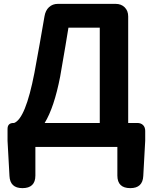

<svg xmlns="http://www.w3.org/2000/svg" viewBox="-20 -760 790 993"><path d="M96 213Q32 213 29 150L19 -32V-93Q19 -124 50 -124H53Q112 -146 158 -383Q186 -534 210 -675Q215 -706 233.5 -723Q252 -740 279 -740H578Q607 -740 625 -722Q643 -704 643 -675V-124H690Q709 -124 720 -113Q731 -102 731 -83V-32L721 150Q718 213 654 213Q587 213 587 148V0H375H163V148Q163 213 96 213ZM211 -124H353H496V-617H334Q328 -580 318 -520Q302 -426 291 -363Q260 -204 211 -124Z"/></svg>

Font: GenSenRounded TW B
Style: Regular
Weight: 700
Version: Version 1.501;PS 1;hotconv 16.6.51;makeotf.lib2.5.65220